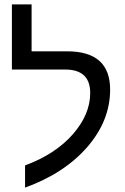

<svg xmlns="http://www.w3.org/2000/svg" viewBox="-20 -833 570 875"><path d="M94.2 22V-79.1Q232.4 -130.4 311.8 -220.9Q391.1 -311.5 391.1 -409.2Q391.1 -516.1 276.9 -516.1H34.2V-813H124V-599.1H286.1Q481.9 -599.1 481.9 -424.8Q481.9 -282.7 377 -162.1Q272.5 -42.5 94.2 22Z"/></svg>

Font: Libra Sans Modern
Style: Regular
Weight: 400
Foundry: Stefan Peev, Context Ltd
Version: Version 1.000